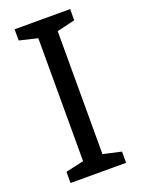

<svg xmlns="http://www.w3.org/2000/svg" viewBox="-138 -776 614 838"><g transform="rotate(-20 169.5 -357.0)"><path d="M298 0H40V-52L124 -71V-642L40 -662V-714H298V-662L214 -642V-71L298 -52Z"/></g></svg>

Font: Noto Sans Mongolian
Style: Regular
Weight: 400
Designer: Monotype Design Team
Foundry: Monotype Imaging Inc.
Version: Version 3.001; ttfautohint (v1.8.4.7-5d5b)